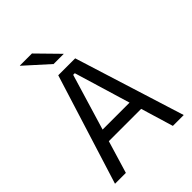

<svg xmlns="http://www.w3.org/2000/svg" viewBox="-235 -938 1050 1050"><g transform="rotate(-45 290.0 -412.5)"><path d="M24.5 0 224.5 -639H355.5L556 0H472L296.5 -583H284L108.5 0ZM144.5 -188.5V-257.5H435.5V-188.5ZM207 -825 328 -701.5V-700.5H250L113.5 -823.5V-825Z"/></g></svg>

Font: Anek Gurmukhi
Style: Regular
Weight: 400
Designer: Sarang Kulkarni (Gurmukhi), Yesha Goshar (Latin)
Foundry: Ek Type
Version: Version 1.003